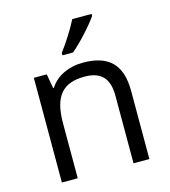

<svg xmlns="http://www.w3.org/2000/svg" viewBox="-113 -857 840 948"><g transform="rotate(-15 307.0 -383.0)"><path d="M251 -606V-618.2C282.2 -658.7 323.2 -723.6 344.2 -766.1H442.9V-755.9C414.1 -713.4 346.7 -639.6 305.2 -606ZM533.2 0H452.1V-346.2C452.1 -433.6 413.6 -476.1 329.1 -476.1C217.3 -476.1 167 -419.9 167 -280.8V0H85.9V-535.2H151.9L165 -461.9H168.9C202.1 -514.6 265.1 -544.9 338.9 -544.9C467.8 -544.9 533.2 -485.8 533.2 -349.1Z"/></g></svg>

Font: OpenSansEmoji
Style: Regular
Weight: 400
Foundry: MorbZ
Version: Version 1.000;PS 001.000;hotconv 1.0.70;makeotf.lib2.5.58329